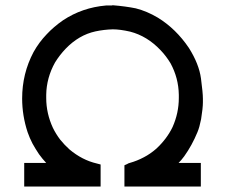

<svg xmlns="http://www.w3.org/2000/svg" viewBox="-20 -717 849 724"><path d="M745.1 -344.7V-331.1Q745.1 -309.6 738.3 -267.6Q732.4 -237.3 724.6 -218.8Q704.1 -168.9 674.8 -127.9Q664.1 -113.3 653.3 -102.5H665H686.5H703.1H718.8H737.3V-84V-81.1V-78.1V-69.3V-59.6V-52.7V-46.9V-39.1V-31.2V-13.7H449.2V-31.2V-34.2V-37.1V-46.9V-55.7V-61.5V-68.4V-75.2V-82V-93.8L460 -98.6Q461.9 -100.6 468.8 -102.5Q497.1 -110.4 522.5 -124Q546.9 -136.7 569.3 -156.2Q609.4 -193.4 630.9 -238.3Q654.3 -291 654.3 -347.7Q654.3 -352.5 654.3 -359.4Q653.3 -422.9 623 -478.5Q606.4 -505.9 585.9 -527.3Q535.2 -581.1 470.7 -597.7Q432.6 -606.4 405.3 -606.4Q372.1 -605.5 339.8 -598.6Q277.3 -585 227.5 -533.2Q205.1 -509.8 187.5 -481.4Q155.3 -423.8 154.3 -359.4Q154.3 -353.5 154.3 -347.7Q154.3 -289.1 179.7 -234.4Q191.4 -210.9 207 -190.4Q222.7 -170.9 242.2 -153.3Q290 -113.3 344.7 -100.6L359.4 -96.7V-82V-80.1V-78.1V-68.4Q359.4 -69.3 359.4 -58.6V-51.8V-44.9V-38.1V-31.2V-13.7H71.3V-31.2V-34.2V-37.1V-46.9V-55.7V-61.5V-68.4V-76.2V-84V-102.5H89.8H91.8H95.7H126H154.3Q139.6 -118.2 127 -135.7Q113.3 -156.2 102.5 -175.8Q91.8 -196.3 84 -218.8Q63.5 -281.2 63.5 -345.7Q63.5 -439.5 106.4 -520.5Q127 -557.6 156.2 -587.9Q182.6 -616.2 217.8 -640.6Q290 -688.5 379.9 -696.3H380.9H393.6H402.3L404.3 -697.3Q453.1 -693.4 492.2 -685.5Q534.2 -674.8 575.2 -650.4Q643.6 -608.4 692.4 -536.1Q730.5 -475.6 737.8 -421.4Q745.1 -367.2 745.1 -344.7Z"/></svg>

Font: LeFont
Style: Default
Weight: 400
Designer: Leryon MEDIA
Version: Version 1.0